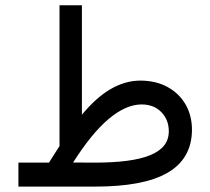

<svg xmlns="http://www.w3.org/2000/svg" viewBox="-20 -692 780 712"><path d="M504.9 -304.7Q550.3 -304.7 578.1 -276.4Q606 -248 606 -205.1Q606 -174.8 588.9 -152.8Q571.8 -130.9 537.4 -116.7Q502.9 -102.5 451.2 -95.7Q399.4 -88.9 329.6 -88.9L251 -89.4Q285.2 -143.1 318.1 -183.6Q351.1 -224.1 383.1 -251Q415 -277.8 445.6 -291.3Q476.1 -304.7 504.9 -304.7ZM161.6 -88.9H48.3V0H331.5Q421.9 0 489.3 -12.7Q556.6 -25.4 601.6 -51.5Q646.5 -77.6 668.9 -117.2Q691.4 -156.7 691.9 -210Q691.9 -263.7 668 -304.9Q644 -346.2 600.8 -369.6Q557.6 -393.1 500 -393.1Q471.7 -393.1 444.1 -385Q416.5 -377 389.6 -361.3Q362.8 -345.7 336.4 -322Q310.1 -298.3 283.7 -266.6V-672.4H200.7V-150.4Q191.4 -135.3 181.2 -119.9Q170.9 -104.5 161.6 -88.9Z"/></svg>

Font: Vazirmatn NL
Style: Regular
Weight: 400
Designer: Saber Rastikerdar
Foundry: Saber Rastikerdar
Version: Version 33.003